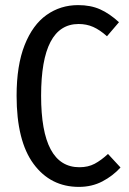

<svg xmlns="http://www.w3.org/2000/svg" viewBox="-20 -720 506 752"><path d="M446 -633 399 -578Q371 -603 345 -614.5Q319 -626 288 -626Q141 -626 141 -345Q141 -65 291 -65Q325 -65 350.5 -78.5Q376 -92 403 -117L452 -64Q422 -31 381 -9.5Q340 12 289 12Q178 12 111.5 -78Q45 -168 45 -345Q45 -464 76.5 -543.5Q108 -623 162.5 -661.5Q217 -700 286 -700Q335 -700 372 -683.5Q409 -667 446 -633Z"/></svg>

Font: Fira Sans Compressed
Style: Regular
Weight: 400
Width: 1
Designer: bBox Type GmbH & Carrois Corporate GbR & Edenspiekermann AG
Foundry: bBox Type GmbH & Carrois Corporate GbR & Edenspiekermann AG
Version: Version 4.301